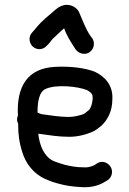

<svg xmlns="http://www.w3.org/2000/svg" viewBox="-20 -750 534 793"><path d="M245 -633C254.5 -604.5 271.8 -577.9 287 -554L293 -545C299.7 -536.3 308.5 -530.8 319.5 -528.5C355.1 -521 380.6 -561.5 361 -592L354 -601C334.1 -628.8 320.6 -668.2 306 -701C298.1 -716.8 278 -730 256 -730C240 -730 224.3 -723.3 209 -710C191.1 -693.5 187.1 -691.4 168 -675C158.7 -665.7 152 -659.3 148 -656C136.9 -644.9 131.6 -637.2 121 -625L112 -615C96.6 -598.2 99.9 -571.9 115.5 -557.5C132.6 -541.8 158.9 -544.3 173 -561L182 -570C188 -577.3 193 -583.7 197 -589C207.2 -599.2 230.9 -619.9 242 -631C243.2 -631 244.2 -632.2 245 -633ZM135 -285C135 -326.1 140.1 -370.6 169 -383C212.5 -402.3 300.2 -393.5 339 -378C347.2 -373.9 362 -364.2 362 -353C362.7 -350.3 363 -347.3 363 -344C362.3 -338.7 361.7 -333.7 361 -329L359 -319C356.6 -311.9 351.5 -297.2 345 -294C338.2 -288.2 333 -283.7 326 -279C309.3 -273.4 286.5 -267 264 -267C224.3 -267 189.3 -273.7 155 -278C146 -279.5 141.4 -282.5 135 -285ZM266 -185C300.2 -185 333.2 -193.6 358 -204C373.6 -209.6 385.2 -220.4 398 -230C423.4 -253.1 444 -291.1 444 -338C448.1 -399.1 411.7 -434.7 371 -454C327.9 -470.1 269.6 -476.9 209 -474C93.6 -468.5 47.6 -393.5 54 -272C49.2 -262.4 48.6 -251.8 55 -239V-236C55 -192.2 59.9 -161.6 70 -128C85.6 -73.2 118.5 -33.3 166 -11L196 1C224.8 10 256.8 18.6 291 21L319 23C358.5 25.5 393.4 14.6 416 -1L425 -6C434.3 -12.7 440 -21.5 442 -32.5C448.3 -67.2 409 -95.4 379 -74L370 -68C357.9 -62 341.5 -56.9 323 -59C295.1 -59 272.6 -63.5 249 -69L223 -77C214.3 -79.7 206.3 -82.7 199 -86C162 -104.5 143.5 -148.3 138 -198C140.7 -197.3 142.7 -197 144 -197C183.3 -191.8 220.1 -185 266 -185Z"/></svg>

Font: HoneyBee
Style: Bd
Weight: 700
Foundry: Cannot Into Space Fonts
Version: Version 0.89